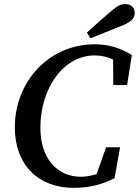

<svg xmlns="http://www.w3.org/2000/svg" viewBox="-20 -895 674 932"><path d="M339 17C425 17 485 -5 536 -30L563 -180H495L449 -50C424 -42 399 -37 373 -37C257 -37 176 -126 176 -275C176 -464 286 -626 440 -626C471 -626 502 -619 529 -606L530 -482H597L620 -628C557 -666 502 -680 439 -680C218 -680 52 -499 52 -277C52 -94 166 17 339 17ZM402 -737 419 -709C471 -730 524 -751 576 -772C626 -793 634 -813 634 -833C634 -857 616 -875 590 -875C564 -875 550 -867 516 -838C477 -805 440 -771 402 -737Z"/></svg>

Font: Source Serif Pro Semibold
Style: Italic
Weight: 600
Italic angle: -12°
Designer: Frank Grießhammer
Foundry: Adobe Systems Incorporated
Version: Version 3.001;hotconv 1.0.111;makeotfexe 2.5.65597